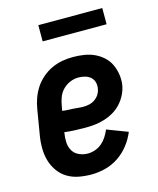

<svg xmlns="http://www.w3.org/2000/svg" viewBox="-109 -785 717 870"><g transform="rotate(-15 250.0 -350.0)"><path d="M212 8Q182 8 153 2.5Q124 -3 100 -17.5Q76 -32 59.5 -55Q43 -78 35 -105Q27 -132 26.5 -162Q26 -192 31 -222L51 -342Q55 -367 64 -392Q73 -417 87.5 -439Q102 -461 123 -479Q144 -497 168 -508Q192 -519 217 -523.5Q242 -528 267 -528Q294 -528 319.5 -524Q345 -520 367 -510Q389 -500 407.5 -483.5Q426 -467 436.5 -445Q447 -423 451 -397.5Q455 -372 451 -346Q447 -324 436.5 -303Q426 -282 410 -264.5Q394 -247 373.5 -235Q353 -223 330.5 -216Q308 -209 286 -206.5Q264 -204 242 -204Q216 -204 191.5 -205Q167 -206 142 -209V-207Q138 -185 139 -163Q140 -141 150 -123.5Q160 -106 179.5 -97Q199 -88 221 -88Q238 -88 255.5 -94Q273 -100 287 -112Q301 -124 311 -139.5Q321 -155 328 -172L425 -135Q412 -103 390.5 -75.5Q369 -48 340 -28.5Q311 -9 278 -0.5Q245 8 212 8ZM255 -298Q269 -298 283 -301Q297 -304 309.5 -312.5Q322 -321 330 -333.5Q338 -346 340 -360Q343 -376 339 -390.5Q335 -405 324 -414.5Q313 -424 298 -428Q283 -432 267 -432Q248 -432 228.5 -424Q209 -416 194 -400.5Q179 -385 172 -365.5Q165 -346 162 -327L158 -305Q170 -303 182 -302.5Q194 -302 206.5 -301.5Q219 -301 231 -299.5Q243 -298 255 -298ZM154 -632V-708H454V-632Z"/></g></svg>

Font: Iosevka Custom
Style: Bold Italic
Weight: 700
Italic angle: -9°
Designer: Belleve Invis
Foundry: Belleve Invis
Version: Version 30.3.1; ttfautohint (v1.8.3)